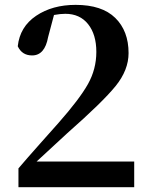

<svg xmlns="http://www.w3.org/2000/svg" viewBox="-20 -777 624 797"><path d="M131.8 -106.4H537.1V0H56.6V-78.1Q89.8 -117.2 148.4 -183.1Q207 -249 222.7 -266.6Q310.5 -366.2 345.2 -428.2Q379.9 -490.2 379.9 -561.5Q379.9 -633.8 345.7 -676.8Q311.5 -719.7 251 -719.7Q230.5 -719.7 204.1 -714.8L179.7 -623Q166 -546.9 113.3 -546.9Q71.3 -546.9 53.7 -585Q62.5 -666 129.9 -711.4Q197.3 -756.8 293.9 -756.8Q403.3 -756.8 458.5 -702.6Q513.7 -648.4 513.7 -556.6Q513.7 -486.3 460 -419.9Q406.2 -353.5 259.8 -224.6Q201.2 -170.9 131.8 -106.4Z"/></svg>

Font: Bpmf Zihi Serif Bold
Style: Bold
Weight: 700
Foundry: But Ko
Version: Version 1.320